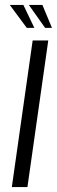

<svg xmlns="http://www.w3.org/2000/svg" viewBox="-20 -754 229 774"><path d="M27.7 0 111.7 -591H174.6L90.6 0ZM189.4 -641.7H161.8L96.2 -734.2H150.9ZM118.4 -641.7H87.9L19.4 -734.2H74.2Z"/></svg>

Font: Alumni Sans Thin
Style: Italic
Weight: 100
Italic angle: -8°
Designer: Robert E. Leuschke
Foundry: Robert E. Leuschke
Version: Version 1.016